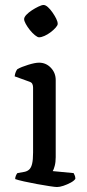

<svg xmlns="http://www.w3.org/2000/svg" viewBox="-20 -752 348 772"><path d="M209 0Q202 0 179 -3.5Q156 -7 128.5 -12Q101 -17 76.5 -22.5Q52 -28 41 -32Q41 -39 44 -46Q47 -53 50 -56L78 -61Q89 -63 97 -70Q105 -77 109 -93Q113 -109 113 -139V-400Q113 -408 110 -414.5Q107 -421 97 -424L39 -445Q40 -455 43.5 -463Q47 -471 50 -474Q66 -483 93.5 -491.5Q121 -500 137 -500Q165 -500 184.5 -479.5Q204 -459 204 -430V-120Q204 -100 200 -85Q196 -70 192 -64L276 -56Q278 -52 280.5 -46.5Q283 -41 283 -33Q278 -25 264 -17.5Q250 -10 235 -5Q220 0 209 0ZM137 -602Q131 -602 120.5 -610.5Q110 -619 100 -631.5Q90 -644 83.5 -656Q77 -668 77 -675Q77 -683 86 -692.5Q95 -702 108 -710.5Q121 -719 134.5 -725.5Q148 -732 155 -732Q163 -732 172.5 -723.5Q182 -715 191 -702Q200 -689 206 -677Q212 -665 212 -656Q212 -650 203.5 -640.5Q195 -631 183 -622Q171 -613 158.5 -607.5Q146 -602 137 -602Z"/></svg>

Font: Texturina Medium 12pt
Style: Regular
Weight: 400
Version: Version 1.002